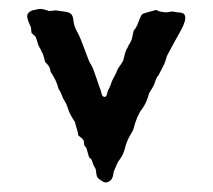

<svg xmlns="http://www.w3.org/2000/svg" viewBox="-20 -388 468 421"><path d="M87.9 -363.8 102.5 -365.2 119.1 -362.8Q130.4 -361.8 135.3 -357.9Q140.1 -354 141.1 -342.3Q142.1 -330.6 149.4 -317.9Q156.2 -305.7 165.5 -279.8Q174.8 -253.4 178.7 -247.6Q182.1 -242.2 184.1 -237.3Q186 -232.4 191.9 -215.3Q197.3 -198.7 199.2 -194.3Q201.2 -189.9 202.6 -183.1Q204.1 -176.3 208 -175.8Q213.9 -173.8 215.8 -187Q216.8 -189.9 219.7 -195.3Q222.2 -200.2 222.7 -202.1Q223.1 -204.1 224.6 -208Q226.1 -211.9 231 -220.7Q235.8 -229.5 236.8 -233.9Q238.3 -237.3 243.2 -244.1Q248 -251 250 -254.9Q254.9 -275.4 257.3 -279.3Q259.8 -283.2 261.7 -288.1Q263.7 -292 266.6 -296.4Q269 -300.8 270.5 -308.6Q272 -315.9 272.5 -318.4Q272.9 -320.8 273.9 -321.8Q279.3 -327.1 284.2 -341.3Q289.1 -355 292 -356.9Q294.9 -358.9 308.1 -362.3Q321.3 -366.2 322.3 -366.2Q323.2 -366.2 326.2 -364.3Q329.6 -362.3 344.2 -360.8L357.9 -362.8L370.1 -360.8Q379.9 -360.8 383.3 -357.4Q392.1 -348.6 375 -318.4Q357.9 -288.1 354 -280.3Q350.1 -272.5 347.7 -268.6Q345.7 -265.6 343.8 -257.8Q341.8 -250 335 -237.3Q328.1 -224.6 328.1 -224.1Q328.1 -223.1 326.7 -221.7Q325.2 -220.7 324.2 -218.8Q323.2 -216.8 322.3 -214.8Q321.3 -212.9 319.3 -206.5Q317.9 -200.2 307.1 -184.1Q301.3 -161.6 291 -148.4Q280.3 -135.3 272 -103Q270 -99.6 265.6 -91.8Q257.3 -77.6 253.9 -62.5Q250.5 -47.9 238.8 -33.2L231 -15.6Q229 -11.7 228.5 -6.8Q226.6 10.3 211.9 12.2Q207 11.7 200.2 6.8Q193.4 2 192.4 -1.5Q191.4 -4.9 190.9 -8.8Q190.9 -12.7 190.4 -14.6Q189.9 -16.6 189 -19Q188 -21 186.5 -22.9Q185.5 -25.4 184.6 -27.3Q183.6 -29.3 182.6 -32.7Q181.6 -36.1 180.7 -38.1Q178.7 -40 176.8 -42Q174.8 -43 174.8 -44.9L169.9 -62Q169.9 -64 165 -68.8L164.1 -75.7Q164.1 -79.1 162.6 -81.5Q161.1 -84 151.9 -90.8Q150.9 -92.8 150.9 -96.7L144 -121.1Q132.8 -137.7 129.9 -147.5Q127 -156.7 124.5 -161.6Q122.1 -166.5 120.1 -169.4Q118.2 -171.9 116.7 -176.3Q115.2 -180.7 112.8 -186Q109.9 -190.9 108.9 -192.4Q107.9 -193.8 107.4 -196.3Q106.9 -199.2 106 -201.2Q105 -203.1 104 -206.5Q103 -210 98.1 -218.8Q93.3 -227.5 91.8 -229Q90.8 -230 89.8 -236.3Q88.9 -242.7 79.1 -252Q74.7 -269 72.8 -272Q70.8 -274.9 70.3 -276.9Q69.8 -278.8 68.8 -280.3Q67.9 -281.7 65.9 -285.2Q64 -288.6 62 -295.9Q60.1 -302.7 58.6 -306.2Q57.1 -309.6 49.8 -314.9Q48.8 -316.9 48.8 -318.8L47.9 -328.1Q39.1 -346.2 39.6 -353.5Q40.5 -361.3 50.8 -365.2Q59.1 -367.2 64.9 -368.2Q71.3 -369.6 87.9 -363.8Z"/></svg>

Font: AntiqueNobleRegular
Style: Regular
Weight: 400
Version: Version 0.1